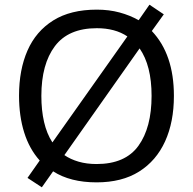

<svg xmlns="http://www.w3.org/2000/svg" viewBox="-20 -766 821 817"><path d="M720 -358Q720 -247 682.5 -164.5Q645 -82 572 -36Q499 10 391 10Q279 10 206 -37L158 31L97 -9L149 -83Q105 -132 83 -202Q61 -272 61 -359Q61 -469 97 -551Q133 -633 206.5 -679Q280 -725 392 -725Q444 -725 488.5 -713Q533 -701 570 -680L616 -746L677 -705L626 -634Q720 -535 720 -358ZM156 -358Q156 -297 167.5 -247Q179 -197 203 -160L522 -611Q470 -646 392 -646Q271 -646 213.5 -569.5Q156 -493 156 -358ZM625 -358Q625 -487 574 -560L254 -106Q280 -88 314.5 -78Q349 -68 391 -68Q513 -68 569 -145.5Q625 -223 625 -358Z"/></svg>

Font: Noto Sans Historical
Style: Regular
Weight: 400
Designer: Monotype Design Team
Foundry: Monotype Imaging Inc.
Version: Version 2.013; ttfautohint (v1.8.4.7-5d5b)